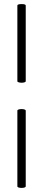

<svg xmlns="http://www.w3.org/2000/svg" viewBox="-20 -758 208 940"><path d="M65 -731Q65 -738 86 -738Q106 -738 106 -731V-360Q106 -357 100 -355Q94 -353 86 -353Q78 -353 71.5 -355Q65 -357 65 -360ZM65 -216Q65 -220 71 -222Q77 -224 86 -224Q94 -224 100 -222Q106 -220 106 -216V154Q106 158 100 160Q94 162 86 162Q77 162 71 160Q65 158 65 154Z"/></svg>

Font: Cormorant Upright Medium
Style: Regular
Weight: 500
Designer: Christian Thalmann (Catharsis Fonts)
Foundry: Catharsis Fonts
Version: Version 3.302